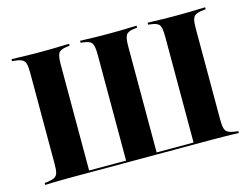

<svg xmlns="http://www.w3.org/2000/svg" viewBox="-82 -707 1099 842"><g transform="rotate(-15 467.0 -285.5)"><path d="M149.2 -2.4Q123.4 -2.4 100 -2Q76.6 -1.6 58.5 -1.2Q40.3 -0.8 27.4 0V-8.9L42.7 -10.5Q62.9 -13.7 73.4 -19.4Q83.9 -25 87.5 -38.7Q91.1 -52.4 91.1 -78.2V-492.7Q91.1 -518.5 87.5 -532.3Q83.9 -546 73.4 -552Q62.9 -558.1 42.7 -560.5L27.4 -562.1V-571Q40.3 -571 58.5 -570.2Q76.6 -569.4 100 -569Q123.4 -568.5 149.2 -568.5H159.7H171Q197.6 -568.5 219.4 -569Q241.1 -569.4 258.9 -570.2Q276.6 -571 288.7 -571V-562.1L275.8 -560.5Q246.8 -557.3 238.3 -544.4Q229.8 -531.5 229.8 -492.7V-10.5L228.2 -11.3H705.6L704 -10.5V-492.7Q704 -531.5 695.6 -544.4Q687.1 -557.3 658.1 -560.5L645.2 -562.1V-571Q657.3 -571 675 -570.2Q692.7 -569.4 714.9 -569Q737.1 -568.5 762.9 -568.5H773.4H784.7Q811.3 -568.5 834.3 -569Q857.3 -569.4 875.8 -570.2Q894.4 -571 906.5 -571V-562.1L891.1 -560.5Q871 -558.1 860.5 -552Q850 -546 846.4 -532.3Q842.7 -518.5 842.7 -492.7V-2.4H160.5ZM397.6 -3.2V-492.7Q397.6 -531.5 389.1 -544.4Q380.6 -557.3 351.6 -560.5L338.7 -562.1V-571Q350.8 -571 368.5 -570.2Q386.3 -569.4 408.5 -569Q430.6 -568.5 455.6 -568.5H466.1H478.2Q504 -568.5 525.8 -569Q547.6 -569.4 565.7 -570.2Q583.9 -571 595.2 -571V-562.1L582.3 -560.5Q553.2 -557.3 544.8 -544.4Q536.3 -531.5 536.3 -492.7V-3.2ZM842.7 -78.2Q842.7 -52.4 846.4 -38.7Q850 -25 860.5 -19.4Q871 -13.7 891.1 -10.5L906.5 -8.9V0Q894.4 -0.8 875.8 -1.2Q857.3 -1.6 834.3 -2Q811.3 -2.4 784.7 -2.4H774.2L842.7 -110.5Z"/></g></svg>

Font: Playfair 144pt SemiCondensed ExtraBold
Style: Regular
Weight: 800
Width: 4
Designer: Claus Eggers Sørensen
Foundry: Claus Eggers Sørensen
Version: Version 2.203